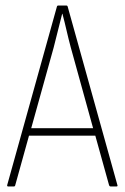

<svg xmlns="http://www.w3.org/2000/svg" viewBox="-20 -675 451 695"><path d="M10 0Q5 0 6 -5L186 -651Q187 -655 191 -655H220Q224 -655 225 -651L405 -5Q407 0 401 0H380Q377 0 375 -4L325 -184H85L35 -4Q34 0 30 0ZM174 -502 93 -211H317L236 -504Q228 -534 221 -564.5Q214 -595 206 -625H205Q197 -594 189.5 -563.5Q182 -533 174 -502Z"/></svg>

Font: Sofia Sans Cond ExtraLight
Style: Regular
Weight: 200
Width: 3
Designer: Botio Nikoltchev, Ani Petrova
Foundry: lettersoup
Version: Version 4.100; ttfautohint (v1.8.3)